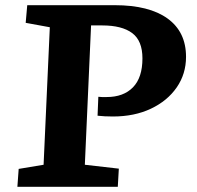

<svg xmlns="http://www.w3.org/2000/svg" viewBox="-20 -720 759 740"><path d="M359 -347Q366 -346 373 -346Q380 -346 391 -346Q456 -346 492.5 -383.5Q529 -421 529 -495Q529 -563 489.5 -592.5Q450 -622 374 -622H331L307 -85L438 -70L434 0H47L52 -69L148 -85L172 -615L79 -632L85 -700H422Q555 -700 626 -648.5Q697 -597 697 -501Q697 -435 661 -383Q625 -331 561.5 -301Q498 -271 415 -271Q383 -271 356 -274Z"/></svg>

Font: Literata 7pt
Style: Bold Italic
Weight: 700
Italic angle: -2°
Designer: Latin by Veronika Burian and Jose Scaglione. Greek by Irene Vlachou. Cyrillic by Vera Evstafieva
Foundry: TypeTogether
Version: Version 3.002